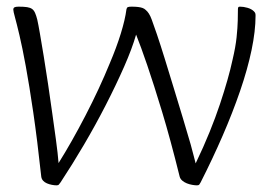

<svg xmlns="http://www.w3.org/2000/svg" viewBox="-20 -544 801 577"><path d="M150 13Q144 13 136 11.5Q128 10 121 7Q114 4 109.5 -1Q105 -6 104 -13Q92 -124 80 -206Q68 -288 57.5 -345Q47 -402 38.5 -438Q30 -474 25 -492Q20 -510 20 -515Q20 -520 23.5 -522Q27 -524 36 -524Q52 -524 61.5 -522.5Q71 -521 76.5 -517Q82 -513 85.5 -505Q89 -497 92 -485Q95 -472 100 -443Q105 -414 111.5 -374.5Q118 -335 124.5 -291Q131 -247 137 -204Q143 -161 148 -125Q151 -103 153 -85Q155 -67 156 -54Q195 -116 237 -197Q279 -278 310 -354Q330 -401 343 -443Q356 -485 360 -516Q361 -521 364 -522.5Q367 -524 375 -524Q387 -524 395 -523Q403 -522 408.5 -520Q414 -518 418 -514Q423 -510 427.5 -503Q432 -496 436 -485Q441 -472 451.5 -441Q462 -410 475 -368Q488 -326 502 -280Q516 -234 529.5 -189.5Q543 -145 553 -110Q558 -92 561.5 -78Q565 -64 568 -53Q592 -103 610 -147.5Q628 -192 641 -231Q654 -270 663.5 -303.5Q673 -337 679 -365Q688 -403 691 -432Q694 -461 694.5 -482Q695 -503 695 -516Q695 -520 696 -522Q697 -524 701 -524Q712 -524 724 -520.5Q736 -517 743 -510Q746 -507 747 -504.5Q748 -502 748 -497Q748 -451 736 -393.5Q724 -336 701.5 -270.5Q679 -205 649 -136Q619 -67 583 4Q581 8 579 10.5Q577 13 572 13Q566 13 557.5 11.5Q549 10 541.5 7Q534 4 528 -1Q522 -6 520 -13Q492 -126 467 -208.5Q442 -291 422.5 -348Q403 -405 389 -440Q377 -398 353 -343.5Q329 -289 298 -228.5Q267 -168 232 -108.5Q197 -49 162 4Q159 8 157 10.5Q155 13 150 13Z"/></svg>

Font: Briem Hand Thin
Style: Regular
Weight: 100
Designer: Gunnlaugur SE Briem, Eben Sorkin
Foundry: Sorkin Type Co.
Version: Version 1.003